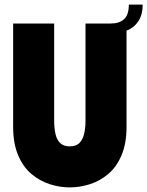

<svg xmlns="http://www.w3.org/2000/svg" viewBox="-20 -802 639 833"><path d="M460 -700H351V-278Q351 -247 345 -221.5Q339 -196 324.5 -181.5Q310 -167 282 -167Q256 -167 241 -181.5Q226 -196 220.5 -221.5Q215 -247 215 -278V-700H37V-252Q37 -180 58.5 -129Q80 -78 116 -47.5Q152 -17 195.5 -3Q239 11 282 11Q327 11 370.5 -3Q414 -17 450 -47.5Q486 -78 507.5 -129Q529 -180 529 -252V-669Q561 -681 580 -709.5Q599 -738 599 -782H539Q539 -738 518.5 -719Q498 -700 460 -700Z"/></svg>

Font: Phudu ExtraBold
Style: Regular
Weight: 800
Version: Version 1.005;gftools[0.9.23]